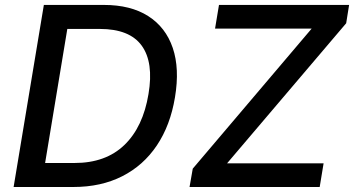

<svg xmlns="http://www.w3.org/2000/svg" viewBox="-20 -747 1415 767"><path d="M273.1 0H34.4L155.2 -727.3H394.9Q502.1 -727.3 572.1 -682.7Q642 -638.1 670.1 -555.6Q698.2 -473 679 -358.3Q660.5 -246.4 606.7 -166.2Q552.9 -85.9 468.4 -43Q383.9 0 273.1 0ZM160.2 -95.9H277.7Q402.3 -95.9 476.9 -167.8Q551.5 -239.7 573.2 -371.4Q594.5 -497.5 546.2 -564.5Q497.9 -631.4 378.6 -631.4H248.9ZM737.2 0 750 -73.2 1225.1 -632.8H839.1L854.8 -727.3H1374.6L1362.9 -654.1L887.1 -94.5H1272.7L1257.1 0Z"/></svg>

Font: Inter UI Medium
Style: Italic
Weight: 500
Italic angle: 9.39999°
Designer: Rasmus Andersson
Foundry: rsms
Version: 3.2;8d6f07862